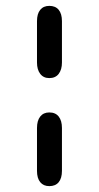

<svg xmlns="http://www.w3.org/2000/svg" viewBox="-20 -625 338 654"><path d="M106 -189V-43Q106 -18 117 -4.5Q128 9 148 9Q169 9 180 -4.5Q191 -18 191 -43V-189Q191 -214 180 -228Q169 -242 148 -242Q128 -242 117 -228Q106 -214 106 -189ZM106 -553V-412Q106 -388 117 -373.5Q128 -359 148 -359Q169 -359 180 -373.5Q191 -388 191 -412V-553Q191 -578 180 -591.5Q169 -605 148 -605Q128 -605 117 -591.5Q106 -578 106 -553Z"/></svg>

Font: Beiruti Medium
Style: Regular
Weight: 500
Designer: Arlette Boutros
Foundry: Boutros
Version: Version 1.41